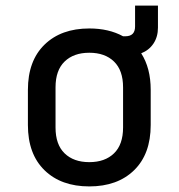

<svg xmlns="http://www.w3.org/2000/svg" viewBox="-20 -660 640 688"><path d="M300 8Q199 8 139.5 -50Q80 -108 80 -212V-338Q80 -442 139.5 -500Q199 -558 300 -558Q370 -558 421 -530H429Q464 -530 464 -565V-640H546V-561Q546 -528 530 -504Q514 -480 486 -469Q520 -416 520 -338V-212Q520 -108 460.5 -50Q401 8 300 8ZM300 -79Q356 -79 388.5 -110.5Q421 -142 421 -203V-347Q421 -408 388.5 -439.5Q356 -471 300 -471Q244 -471 211.5 -439.5Q179 -408 179 -347V-203Q179 -142 211.5 -110.5Q244 -79 300 -79Z"/></svg>

Font: JetBrainsMono NFM Medium
Style: Regular
Weight: 500
Monospace: yes
Designer: Philipp Nurullin, Konstantin Bulenkov
Foundry: JetBrains
Version: Version 2.304; ttfautohint (v1.8.4.7-5d5b);Nerd Fonts 3.3.0